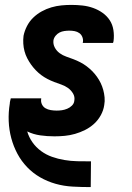

<svg xmlns="http://www.w3.org/2000/svg" viewBox="-20 -548 540 783"><path d="M349 215Q313 215 276.5 213Q240 211 206.5 201.5Q173 192 143.5 175Q114 158 90.5 133.5Q67 109 51 79Q35 49 26 15.5Q17 -18 15.5 -54Q14 -90 20 -126Q20 -131 21.5 -136.5Q23 -142 24 -147H148V-145Q146 -133 151 -122.5Q156 -112 165.5 -106.5Q175 -101 187 -99Q199 -97 211 -97Q222 -97 232.5 -98.5Q243 -100 254 -104.5Q265 -109 273.5 -117.5Q282 -126 283 -137Q286 -153 278 -166.5Q270 -180 257.5 -189Q245 -198 230.5 -203Q216 -208 201.5 -213.5Q187 -219 173.5 -226Q160 -233 148 -242Q136 -251 125.5 -262Q115 -273 106.5 -285Q98 -297 91 -310.5Q84 -324 80 -339Q76 -354 75 -370Q74 -386 76 -402Q80 -422 90 -441.5Q100 -461 115.5 -476Q131 -491 150 -501.5Q169 -512 189.5 -518Q210 -524 230.5 -526Q251 -528 271 -528Q294 -528 316.5 -525.5Q339 -523 360 -515.5Q381 -508 398.5 -495.5Q416 -483 427.5 -465.5Q439 -448 442.5 -425.5Q446 -403 443 -380L441 -373H317L318 -375Q320 -386 316 -396.5Q312 -407 303.5 -413Q295 -419 284.5 -421Q274 -423 263 -423Q253 -423 242.5 -421.5Q232 -420 223 -415.5Q214 -411 207 -402.5Q200 -394 198 -384Q196 -368 203.5 -354Q211 -340 223.5 -331Q236 -322 250.5 -317Q265 -312 279.5 -306.5Q294 -301 307.5 -294Q321 -287 333 -278Q345 -269 355.5 -258.5Q366 -248 375 -235.5Q384 -223 390.5 -209.5Q397 -196 401 -181.5Q405 -167 406.5 -151Q408 -135 405 -119Q402 -98 391 -78Q380 -58 363.5 -43Q347 -28 327 -18Q307 -8 286 -2Q265 4 244 6Q223 8 202 8Q172 8 144 4Q116 0 91 -12Q98 12 112.5 32.5Q127 53 147.5 68Q168 83 192 91.5Q216 100 242.5 104.5Q269 109 296 109.5Q323 110 350 110H351L350 215Z"/></svg>

Font: Iosevka Extrabold
Style: Italic
Weight: 800
Italic angle: -9°
Monospace: yes
Designer: Belleve Invis
Foundry: Belleve Invis
Version: Version 32.5.0; ttfautohint (v1.8.4)